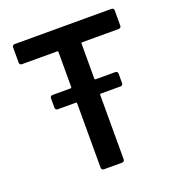

<svg xmlns="http://www.w3.org/2000/svg" viewBox="-128 -804 835 907"><g transform="rotate(-20 289.5 -350.0)"><path d="M545 -688C545 -695 540 -700 533 -700H46C39 -700 34 -695 34 -688V-611C34 -604 39 -599 46 -599H223C226 -599 228 -597 228 -594V-418C228 -415 226 -413 223 -413H132C125 -413 120 -408 120 -401V-353C120 -346 125 -341 132 -341H223C226 -341 228 -339 228 -336V-12C228 -5 233 0 240 0H332C339 0 344 -5 344 -12V-336C344 -339 346 -341 349 -341H448C455 -341 460 -346 460 -353V-401C460 -408 455 -413 448 -413H349C346 -413 344 -415 344 -418V-594C344 -597 346 -599 349 -599H533C540 -599 545 -604 545 -611Z"/></g></svg>

Font: Barlow SemiBold Numbers
Style: Regular
Weight: 600
Designer: Jeremy Tribby
Foundry: Tribby Type
Version: Version 1.408